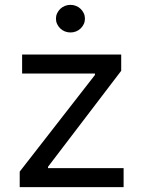

<svg xmlns="http://www.w3.org/2000/svg" viewBox="-20 -770 581 790"><path d="M61.1 -63.9 370.7 -461.6V-467.3H71V-545.5H478.7V-478.7L177.6 -83.8V-78.1H488.6V0H61.1ZM269.9 -636.4Q257.8 -636.4 246.8 -640.8Q235.8 -645.2 227.8 -653.1Q219.8 -660.9 215 -671.2Q210.2 -681.5 210.2 -693.2Q210.2 -704.9 215 -715.2Q219.8 -725.5 227.8 -733.3Q235.8 -741.1 246.8 -745.6Q257.8 -750 269.9 -750Q282.3 -750 293.1 -745.6Q304 -741.1 312 -733.3Q320 -725.5 324.8 -715.2Q329.5 -704.9 329.5 -693.2Q329.5 -681.5 324.8 -671.2Q320 -660.9 312 -653.1Q304 -645.2 293.1 -640.8Q282.3 -636.4 269.9 -636.4Z"/></svg>

Font: Fast_Sans
Style: Regular
Weight: 400
Designer: Rasmus Andersson
Foundry: rsms
Version: Version 3.018;git-588b23468